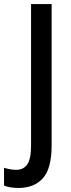

<svg xmlns="http://www.w3.org/2000/svg" viewBox="-79 -734 351 952"><path d="M13 198Q-30 198 -59 186V98Q-46 102 -30.5 105Q-15 108 2 108Q37 108 56 81.5Q75 55 75 -14V-714H177V-13Q177 102 133.5 150Q90 198 13 198Z"/></svg>

Font: Noto Sans Myanmar Condensed Medium
Style: Regular
Weight: 500
Width: 3
Designer: Monotype Design Team
Foundry: Monotype Imaging Inc.
Version: Version 2.107; ttfautohint (v1.8.4.7-5d5b)